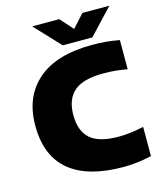

<svg xmlns="http://www.w3.org/2000/svg" viewBox="-137 -1049 970 1157"><g transform="rotate(-15 348.0 -470.5)"><path d="M489.5 10Q267 10 152.8 -84.2Q38.5 -178.5 38.5 -368Q38.5 -547.5 155 -648.8Q271.5 -750 496 -750Q586.5 -750 664.5 -734.5V-552.5Q630 -559 593 -562.8Q556 -566.5 515.5 -566.5Q388.5 -566.5 332.5 -517.5Q276.5 -468.5 276.5 -370Q276.5 -270.5 331.2 -222.2Q386 -174 508 -174Q549 -174 588.8 -179.5Q628.5 -185 664.5 -193V-11Q627 -1.5 581 4.2Q535 10 489.5 10ZM324 -793 175.5 -951H344L416 -870.5L488.5 -951H657L508.5 -793Z"/></g></svg>

Font: Encode Sans SemiExpanded SemiExpanded Black
Style: Regular
Weight: 900
Width: 6
Designer: Multiple Designers
Foundry: Impallari Type
Version: Version 3.000; ttfautohint (v1.8.3) -l 8 -r 50 -G 200 -x 14 